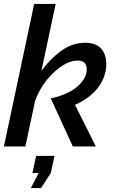

<svg xmlns="http://www.w3.org/2000/svg" viewBox="-20 -750 591 983"><path d="M240 -246Q329 -266 376.5 -307.5Q424 -349 424 -395Q424 -419 411.5 -429.5Q399 -440 378 -440Q339 -440 296.5 -412Q254 -384 217.5 -338Q181 -292 160 -235L110 0H0L155 -730H265L192 -387Q237 -449 293.5 -490Q350 -531 417 -531Q471 -531 497.5 -501.5Q524 -472 524 -422Q524 -358 483 -303Q442 -248 364 -213L471 0H353ZM138 213 178 136H146L165 48H259L240 136L190 213Z"/></svg>

Font: Raleway SemiBold
Style: Italic
Weight: 600
Italic angle: -12°
Designer: Matt McInerney, Pablo Impallari, Rodrigo Fuenzalida
Foundry: Matt McInerney, Pablo Impallari, Rodrigo Fuenzalida
Version: Version 4.026